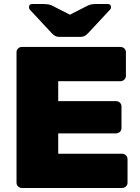

<svg xmlns="http://www.w3.org/2000/svg" viewBox="-20 -933 693 953"><path d="M88 0Q78 0 70 -7.5Q62 -15 62 -26V-674Q62 -685 70 -692.5Q78 -700 88 -700H578Q589 -700 597 -692.5Q605 -685 605 -674V-556Q605 -546 597 -538Q589 -530 578 -530H269V-431H556Q567 -431 575 -423.5Q583 -416 583 -405V-297Q583 -286 575 -278.5Q567 -271 556 -271H269V-170H586Q597 -170 605 -162Q613 -154 613 -143V-26Q613 -15 605 -7.5Q597 0 586 0ZM273 -750Q263 -750 255 -754Q247 -758 237 -768L130 -883Q124 -889 124 -897Q124 -913 139 -913H200Q209 -913 218.5 -911.5Q228 -910 237 -906L327 -860L417 -906Q427 -910 436 -911.5Q445 -913 454 -913H515Q531 -913 531 -897Q531 -889 524 -883L417 -768Q407 -758 399 -754Q391 -750 381 -750Z"/></svg>

Font: Rubik ExtraBold
Style: Regular
Weight: 800
Designer: Hubert and Fischer
Foundry: Hubert and Fischer
Version: Version 2.300;gftools[0.9.30]